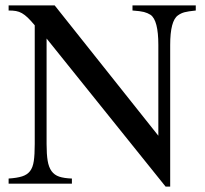

<svg xmlns="http://www.w3.org/2000/svg" viewBox="-20 -682 762 713"><path d="M595 11 153 -539V-147Q153 -109 157 -85Q161 -61 171.5 -46.5Q182 -32 200 -26Q218 -20 247 -19V0H12V-19Q43 -21 62 -27Q81 -33 91.5 -46.5Q102 -60 105.5 -84Q109 -108 109 -147V-588Q94 -606 83 -616.5Q72 -627 61.5 -633Q51 -639 39.5 -641Q28 -643 12 -643V-662H183L568 -178V-515Q568 -607 539 -627Q528 -634 514.5 -637.5Q501 -641 472 -643V-662H707V-643Q678 -640 665 -636.5Q652 -633 641 -625Q612 -605 612 -515V11Z"/></svg>

Font: Klingon pIqaD vaHbo'
Style: Regular
Weight: 400
Width: 0
Designer: Mike Neff (qa'vaj)
Foundry: Mike Neff and Michael Everson
Version: Version 2.003